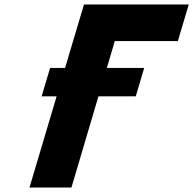

<svg xmlns="http://www.w3.org/2000/svg" viewBox="-20 -845 870 865"><path d="M423.5 -411H591.6L629.7 -539H461.4L497.3 -660H781.3L830.4 -825H358.4L273.2 -539H205.7L167.6 -411H235.1L112.8 0H301.8Z"/></svg>

Font: Hussar
Style: BdOblThree
Weight: 700
Foundry: Cannot Into Space Fonts
Version: Version 2.00